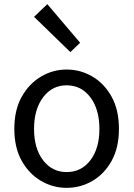

<svg xmlns="http://www.w3.org/2000/svg" viewBox="-20 -892 646 925"><path d="M301 13Q235 13 177.5 -20.5Q120 -54 84.5 -117.5Q49 -181 49 -271Q49 -362 84.5 -425.5Q120 -489 177.5 -523Q235 -557 301 -557Q368 -557 425.5 -523Q483 -489 518 -425.5Q553 -362 553 -271Q553 -181 518 -117.5Q483 -54 425.5 -20.5Q368 13 301 13ZM301 -63Q372 -63 415.5 -120Q459 -177 459 -271Q459 -365 415.5 -423Q372 -481 301 -481Q231 -481 187.5 -423Q144 -365 144 -271Q144 -177 187.5 -120Q231 -63 301 -63ZM319 -641 144 -811 208 -872 366 -686Z"/></svg>

Font: Source Han Sans & Saira Hybrid
Style: Regular
Weight: 400
Designer: Ryoko NISHIZUKA 西塚涼子 (kana & ideographs); Paul D. Hunt (Latin, Greek & Cyrillic); Wenlong ZHANG 张文龙 (bopomofo); Sandoll 
Foundry: Adobe Systems Incorporated
Version: Version 1.00;August 2, 2021;FontCreator 13.0.0.2675 64-bit